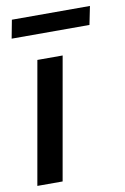

<svg xmlns="http://www.w3.org/2000/svg" viewBox="-79 -716 496 763"><g transform="rotate(-10 169.5 -334.0)"><path d="M96 -493H198L111 0H9ZM24 -668H339L324 -594H10Z"/></g></svg>

Font: Cabin Medium
Style: Italic
Weight: 500
Italic angle: -7°
Designer: Pablo Impallari
Foundry: Pablo Impallari. http://www.impallari.com Igino Marini. http://www.ikern.com
Version: Version 2.200